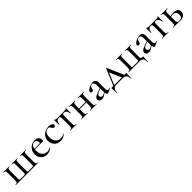

<svg xmlns="http://www.w3.org/2000/svg" viewBox="538 -2193 4115 4115"><g transform="rotate(-45 2595.0 -135.5)"><path d="M32 -12Q58 -12 70.5 -18Q83 -24 87.5 -38.5Q92 -53 92 -83V-305Q92 -335 87.5 -349.5Q83 -364 70.5 -369Q58 -374 32 -374Q29 -374 29 -380Q29 -386 32 -386Q58 -386 73 -385L124 -384L175 -385Q189 -386 213 -386Q215 -386 215 -380Q215 -374 213 -374Q190 -374 179 -369Q168 -364 164 -349.5Q160 -335 160 -305V-81Q160 -49 162 -38.5Q164 -28 171.5 -25Q179 -22 201 -22H295Q318 -22 326 -25Q334 -28 336.5 -39Q339 -50 339 -80V-305Q339 -335 335 -349.5Q331 -364 319 -369Q307 -374 282 -374Q279 -374 279 -380Q279 -386 282 -386Q307 -386 321 -385L371 -384L421 -385Q435 -386 459 -386Q462 -386 462 -380Q462 -374 459 -374Q436 -374 425 -368.5Q414 -363 410 -349Q406 -335 406 -305V-81Q406 -49 408 -38.5Q410 -28 417.5 -25Q425 -22 448 -22H542Q566 -22 573.5 -25Q581 -28 583 -39Q585 -50 585 -83V-305Q585 -335 581.5 -349.5Q578 -364 567.5 -369Q557 -374 534 -374Q531 -374 531 -380Q531 -386 534 -386Q557 -386 570 -385L618 -384L671 -385Q687 -386 715 -386Q717 -386 717 -380Q717 -374 715 -374Q688 -374 675 -369Q662 -364 657.5 -349.5Q653 -335 653 -305V-82Q653 -52 657.5 -37.5Q662 -23 674.5 -17.5Q687 -12 714 -12Q716 -12 716 -6Q716 0 714 0H32Q29 0 29 -6Q29 -12 32 -12Z M781 -181Q781 -240 809.5 -289Q838 -338 887 -366.5Q936 -395 996 -395Q1055 -395 1086 -365.5Q1117 -336 1117 -281Q1117 -253 1105 -253H1036Q1040 -312 1020.5 -343.5Q1001 -375 962 -375Q913 -375 885.5 -333.5Q858 -292 858 -220Q858 -132 898.5 -80Q939 -28 1014 -28Q1043 -28 1064 -35.5Q1085 -43 1113 -59H1114Q1117 -59 1119.5 -55.5Q1122 -52 1120 -49Q1084 -17 1048 -2.5Q1012 12 970 12Q911 12 868 -14.5Q825 -41 803 -85.5Q781 -130 781 -181ZM834 -267 1058 -271V-253L835 -252Z M1186 -185Q1186 -249 1219 -296.5Q1252 -344 1304 -369.5Q1356 -395 1410 -395Q1455 -395 1492 -376.5Q1529 -358 1529 -330Q1529 -315 1518 -304Q1507 -293 1488 -293Q1456 -293 1438 -332Q1427 -355 1414 -365Q1401 -375 1375 -375Q1323 -375 1293 -331.5Q1263 -288 1263 -216Q1263 -133 1303.5 -80Q1344 -27 1427 -27Q1482 -27 1527 -58H1529Q1532 -58 1534.5 -55Q1537 -52 1534 -50Q1499 -18 1463 -3Q1427 12 1383 12Q1318 12 1273.5 -16.5Q1229 -45 1207.5 -90Q1186 -135 1186 -185Z M1681 -12Q1708 -12 1721 -17Q1734 -22 1738.5 -36.5Q1743 -51 1743 -81V-303Q1743 -343 1735 -356Q1727 -369 1700 -369Q1662 -369 1640 -343.5Q1618 -318 1610 -256Q1609 -253 1603.5 -253Q1598 -253 1598 -256L1597 -405Q1597 -410 1603 -410Q1609 -410 1609 -405Q1609 -392 1646.5 -388.5Q1684 -385 1778 -385Q1868 -385 1906 -388.5Q1944 -392 1944 -405Q1944 -410 1950 -410Q1956 -410 1956 -405L1955 -256Q1955 -253 1949.5 -253Q1944 -253 1943 -256Q1935 -318 1912 -343.5Q1889 -369 1851 -369Q1826 -369 1818.5 -356Q1811 -343 1811 -303V-81Q1811 -51 1815.5 -36.5Q1820 -22 1832.5 -17Q1845 -12 1871 -12Q1874 -12 1874 -6Q1874 0 1871 0Q1845 0 1830 -1L1778 -2L1724 -1Q1709 0 1681 0Q1679 0 1679 -6Q1679 -12 1681 -12Z M2112 -203H2381V-183H2112ZM2020 -374Q2017 -374 2017 -380Q2017 -386 2020 -386Q2046 -386 2061 -385L2115 -384L2169 -385Q2183 -386 2208 -386Q2210 -386 2210 -380Q2210 -374 2208 -374Q2182 -374 2169.5 -368Q2157 -362 2152.5 -347.5Q2148 -333 2148 -303V-81Q2148 -50 2152.5 -36Q2157 -22 2169 -17Q2181 -12 2208 -12Q2210 -12 2210 -6Q2210 0 2208 0Q2182 0 2168 -1L2115 -2L2061 -1Q2046 0 2019 0Q2016 0 2016 -6Q2016 -12 2019 -12Q2046 -12 2058.5 -17Q2071 -22 2075.5 -36.5Q2080 -51 2080 -81V-305Q2080 -335 2075.5 -349.5Q2071 -364 2058.5 -369Q2046 -374 2020 -374ZM2289 -374Q2286 -374 2286 -380Q2286 -386 2289 -386Q2315 -386 2330 -385L2384 -384L2438 -385Q2452 -386 2477 -386Q2479 -386 2479 -380Q2479 -374 2477 -374Q2451 -374 2438.5 -368Q2426 -362 2421.5 -347.5Q2417 -333 2417 -303V-81Q2417 -50 2421.5 -36Q2426 -22 2438 -17Q2450 -12 2477 -12Q2479 -12 2479 -6Q2479 0 2477 0Q2451 0 2437 -1L2384 -2L2329 -1Q2314 0 2288 0Q2285 0 2285 -6Q2285 -12 2288 -12Q2315 -12 2327.5 -17Q2340 -22 2344.5 -36.5Q2349 -51 2349 -81V-305Q2349 -335 2344.5 -349.5Q2340 -364 2327.5 -369Q2315 -374 2289 -374Z M2816 8Q2800 8 2787 -15.5Q2774 -39 2774 -79V-262Q2774 -322 2759.5 -349.5Q2745 -377 2716 -377Q2682 -377 2666 -354Q2650 -331 2645 -301Q2640 -255 2602 -255Q2583 -255 2573.5 -264Q2564 -273 2564 -287Q2564 -313 2596 -338.5Q2628 -364 2673.5 -380Q2719 -396 2754 -396Q2796 -396 2819 -369Q2842 -342 2842 -292V-108Q2842 -43 2880 -43Q2899 -43 2924 -54H2925Q2929 -54 2930.5 -49.5Q2932 -45 2928 -43L2825 6Q2821 8 2816 8ZM2560 -63Q2560 -97 2586 -117Q2612 -137 2670 -159L2784 -201L2787 -188L2696 -151Q2670 -141 2655 -126.5Q2640 -112 2640 -90Q2640 -66 2655.5 -50.5Q2671 -35 2695 -35Q2714 -35 2738 -49L2797 -86L2799 -72L2726 -24Q2703 -7 2683 0Q2663 7 2641 7Q2602 7 2581 -12.5Q2560 -32 2560 -63Z M3181 -401 3357 -1H3278L3145 -307L3174 -352L3027 -1H3000L3169 -401Q3171 -405 3175.5 -405Q3180 -405 3181 -401ZM2950 25Q2948 -3 2948 -12Q2948 -20 2950 -22.5Q2952 -25 2959 -25H3396Q3403 -25 3404.5 -23Q3406 -21 3406 -12Q3406 -4 3404 24Q3399 82 3399 132Q3399 136 3393.5 136Q3388 136 3388 132Q3388 65 3356.5 32.5Q3325 0 3269 0H3078Q3026 0 2996.5 32.5Q2967 65 2967 132Q2967 136 2961 136Q2955 136 2955 132Q2955 80 2950 25Z M3893 134Q3893 139 3899 139Q3905 139 3905 134Q3905 88 3907 57.5Q3909 27 3909 19Q3911 -5 3911 -10Q3911 -18 3909.5 -19.5Q3908 -21 3900 -21Q3872 -21 3860 -25Q3848 -29 3843.5 -41.5Q3839 -54 3839 -81V-305Q3839 -335 3843.5 -349.5Q3848 -364 3860.5 -369Q3873 -374 3900 -374Q3903 -374 3903 -380Q3903 -386 3900 -386Q3873 -386 3858 -385L3804 -384L3755 -385Q3741 -386 3716 -386Q3714 -386 3714 -380Q3714 -374 3716 -374Q3740 -374 3751.5 -369Q3763 -364 3767.5 -349.5Q3772 -335 3772 -305V-83Q3772 -50 3770 -39Q3768 -28 3760 -25Q3752 -22 3728 -22H3615Q3593 -22 3585.5 -25Q3578 -28 3576 -38.5Q3574 -49 3574 -81V-305Q3574 -335 3578 -349.5Q3582 -364 3593.5 -369Q3605 -374 3630 -374Q3632 -374 3632 -380Q3632 -386 3630 -386Q3605 -386 3590 -385L3538 -384L3487 -385Q3472 -386 3446 -386Q3443 -386 3443 -380Q3443 -374 3446 -374Q3472 -374 3484.5 -369Q3497 -364 3501.5 -349.5Q3506 -335 3506 -305V-83Q3506 -53 3501.5 -38.5Q3497 -24 3484.5 -18Q3472 -12 3446 -12Q3443 -12 3443 -6Q3443 0 3446 0H3777Q3842 0 3867.5 29.5Q3893 59 3893 134Z M4238 8Q4222 8 4209 -15.5Q4196 -39 4196 -79V-262Q4196 -322 4181.5 -349.5Q4167 -377 4138 -377Q4104 -377 4088 -354Q4072 -331 4067 -301Q4062 -255 4024 -255Q4005 -255 3995.5 -264Q3986 -273 3986 -287Q3986 -313 4018 -338.5Q4050 -364 4095.5 -380Q4141 -396 4176 -396Q4218 -396 4241 -369Q4264 -342 4264 -292V-108Q4264 -43 4302 -43Q4321 -43 4346 -54H4347Q4351 -54 4352.5 -49.5Q4354 -45 4350 -43L4247 6Q4243 8 4238 8ZM3982 -63Q3982 -97 4008 -117Q4034 -137 4092 -159L4206 -201L4209 -188L4118 -151Q4092 -141 4077 -126.5Q4062 -112 4062 -90Q4062 -66 4077.5 -50.5Q4093 -35 4117 -35Q4136 -35 4160 -49L4219 -86L4221 -72L4148 -24Q4125 -7 4105 0Q4085 7 4063 7Q4024 7 4003 -12.5Q3982 -32 3982 -63Z M4466 -12Q4493 -12 4506 -17Q4519 -22 4523.5 -36.5Q4528 -51 4528 -81V-303Q4528 -343 4520 -356Q4512 -369 4485 -369Q4447 -369 4425 -343.5Q4403 -318 4395 -256Q4394 -253 4388.5 -253Q4383 -253 4383 -256L4382 -405Q4382 -410 4388 -410Q4394 -410 4394 -405Q4394 -392 4431.5 -388.5Q4469 -385 4563 -385Q4653 -385 4691 -388.5Q4729 -392 4729 -405Q4729 -410 4735 -410Q4741 -410 4741 -405L4740 -256Q4740 -253 4734.5 -253Q4729 -253 4728 -256Q4720 -318 4697 -343.5Q4674 -369 4636 -369Q4611 -369 4603.5 -356Q4596 -343 4596 -303V-81Q4596 -51 4600.5 -36.5Q4605 -22 4617.5 -17Q4630 -12 4656 -12Q4659 -12 4659 -6Q4659 0 4656 0Q4630 0 4615 -1L4563 -2L4509 -1Q4494 0 4466 0Q4464 0 4464 -6Q4464 -12 4466 -12Z M5005 -13Q5093 -13 5093 -101Q5093 -151 5069 -179.5Q5045 -208 4994 -208Q4948 -208 4909 -189L4903 -204Q4954 -227 5029 -227Q5168 -227 5168 -123Q5168 -68 5128 -33Q5088 2 5025 2Q5010 2 4968 0Q4920 -2 4900 -2L4846 -1Q4831 0 4804 0Q4801 0 4801 -6Q4801 -12 4804 -12Q4831 -12 4843.5 -17Q4856 -22 4860.5 -36.5Q4865 -51 4865 -81V-305Q4865 -335 4860.5 -349.5Q4856 -364 4843.5 -369Q4831 -374 4805 -374Q4802 -374 4802 -380Q4802 -386 4805 -386Q4831 -386 4846 -385L4900 -384L4959 -385Q4976 -386 5005 -386Q5007 -386 5007 -380Q5007 -374 5005 -374Q4973 -374 4958 -368Q4943 -362 4938 -347.5Q4933 -333 4933 -303V-81Q4933 -44 4948 -28.5Q4963 -13 5005 -13Z"/></g></svg>

Font: Cormorant Garamond Medium
Style: Regular
Weight: 500
Designer: Christian Thalmann (Catharsis Fonts)
Foundry: Catharsis Fonts
Version: Version 4.000